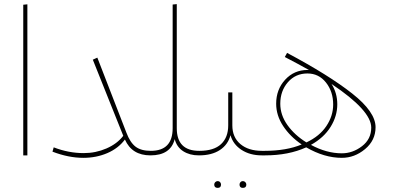

<svg xmlns="http://www.w3.org/2000/svg" viewBox="-20 -755 1917 933"><path d="M113 0H93V-732L113 -734Z M713 -22 726 -11 711 0Q621 0 587 -77Q555 -34 501.5 -11Q448 12 385 12Q313 12 235 -18L241 -39Q313 -11 387 -11Q445 -11 497 -33.5Q549 -56 579 -95L431 -465L453 -475L594 -111Q612 -63 638.5 -42.5Q665 -22 713 -22Z M948 -22 961 -11 946 0Q902 0 870.5 -20Q839 -40 829 -79Q809 0 711 0L696 -11L713 -22Q819 -22 819 -132V-733L839 -735V-132Q839 -22 948 -22Z M1253 -22 1267 -11 1252 0Q1195 0 1154 -26.5Q1113 -53 1100 -98Q1088 -52 1048.5 -26Q1009 0 947 0L932 -11L949 -22Q1019 -22 1054 -54.5Q1089 -87 1089 -146V-306H1109V-146Q1109 -88 1148 -55Q1187 -22 1253 -22ZM1054 142Q1054 158 1038 158Q1021 158 1021 142Q1021 135 1026 130Q1031 125 1038 125Q1045 125 1049.5 130Q1054 135 1054 142ZM1177 142Q1177 158 1160 158Q1144 158 1144 142Q1144 135 1148.5 130Q1153 125 1160 125Q1167 125 1172 130Q1177 135 1177 142Z M1375 -498Q1578 -390 1691.5 -300.5Q1805 -211 1805 -137Q1805 -73 1754 -30.5Q1703 12 1641 12Q1556 12 1468 -39Q1382 0 1268 0H1252L1237 -11L1254 -22H1265Q1372 -22 1446 -53Q1390 -91 1356 -142.5Q1322 -194 1322 -251Q1322 -320 1365.5 -367.5Q1409 -415 1474 -415H1481Q1426 -446 1364 -478ZM1342 -251Q1342 -196 1377 -147Q1412 -98 1469 -63Q1533 -93 1566 -142.5Q1599 -192 1599 -247Q1599 -310 1564 -354Q1529 -398 1474 -398Q1416 -398 1379 -355.5Q1342 -313 1342 -251ZM1641 -10Q1694 -10 1739 -44.5Q1784 -79 1784 -135Q1784 -218 1591 -347Q1619 -303 1619 -248Q1619 -191 1586.5 -138.5Q1554 -86 1491 -51Q1567 -10 1641 -10Z"/></svg>

Font: FiraGO Thin
Style: Regular
Weight: 100
Designer: bBox Type
Foundry: bBox Type GmbH
Version: Version 1.001;PS 001.001;hotconv 1.0.88;makeotf.lib2.5.64775